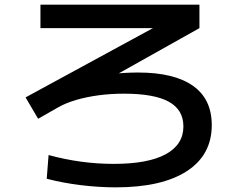

<svg xmlns="http://www.w3.org/2000/svg" viewBox="-20 -753 1040 826"><path d="M478 53Q405 53 327.5 43.5Q250 34 181 16L189 -86Q259 -67 328.5 -57.5Q398 -48 469 -48Q617 -48 693 -89.5Q769 -131 769 -209Q769 -281 706 -315.5Q643 -350 514 -350Q456 -350 404 -343Q352 -336 307.5 -323Q263 -310 228 -290L144 -242L90 -334L684 -657V-632H154V-733H838V-632L303 -332L256 -395Q292 -409 347.5 -419Q403 -429 463 -435Q523 -441 574 -441Q729 -441 810 -384Q891 -327 891 -215Q891 -86 783.5 -16.5Q676 53 478 53Z"/></svg>

Font: M PLUS 1 Code SemiBold
Style: Regular
Weight: 600
Designer: Coji Morishita
Foundry: UNDERFOREST DESIGN
Version: Version 1.005